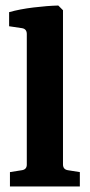

<svg xmlns="http://www.w3.org/2000/svg" viewBox="-20 -675 325 695"><path d="M208 -80Q208 -62 225 -59L269 -52V0H16V-52L60 -59Q77 -62 77 -79V-552Q77 -570 60 -573L13 -580V-631Q52 -642 101.5 -648Q151 -654 191 -655L208 -638Z"/></svg>

Font: Rasa
Style: Bold
Weight: 700
Designer: Anna Giedrys (Yrsa+Rasa design), David Brezina (Yrsa art-direction, Rasa art-direction, design)
Foundry: Rosetta Type Foundry
Version: Version 2.004